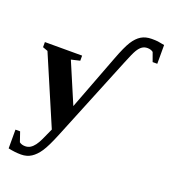

<svg xmlns="http://www.w3.org/2000/svg" viewBox="-161 -808 1001 1138"><g transform="rotate(20 340.0 -238.5)"><path d="M679.7 -565.9H650.4L629.9 -622.6Q615.7 -633.8 593.8 -633.8Q574.2 -633.8 559.8 -623.5Q545.4 -613.3 532.7 -592.3Q520 -571.3 493.7 -505.9L275.9 28.8Q242.7 110.4 219.2 145.3Q195.8 180.2 168.2 198Q140.6 215.8 104 215.8Q64.5 215.8 23.4 206.5V88.4H52.7L73.7 149.9Q87.9 161.1 109.9 161.1Q128.4 161.1 142.6 152.3Q156.7 143.6 169.2 127Q181.6 110.4 192.9 86.2Q204.1 62 225.6 14.2L42 -415L9.8 -426.8V-459H244.6V-426.8L189.9 -414.1L297.9 -160.2L429.7 -506.8Q460.9 -589.8 483.4 -625Q505.9 -660.2 533.2 -676.8Q560.5 -693.4 599.1 -693.4Q623 -693.4 637.7 -691.7Q652.3 -689.9 679.7 -684.1Z"/></g></svg>

Font: Liberation Serif
Style: Bold
Weight: 700
Designer: Steve Matteson
Foundry: Ascender Corporation
Version: Version 2.1.5